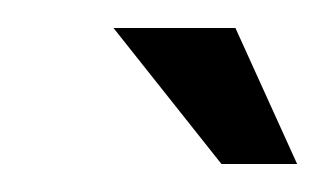

<svg xmlns="http://www.w3.org/2000/svg" viewBox="-20 -664 232 137"><path d="M138 -547 61 -644H148L192 -547Z"/></svg>

Font: Alumni Sans Thin SemiBold
Style: Italic
Weight: 600
Italic angle: -8°
Version: Version 1.016